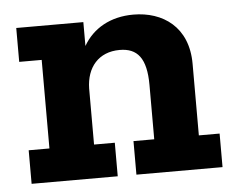

<svg xmlns="http://www.w3.org/2000/svg" viewBox="-41 -507 674 553"><g transform="rotate(-5 296.5 -230.0)"><path d="M581 0V-97H521V-304C521 -411 448 -460 363 -460C297 -460 246 -431 218 -382V-451H24V-353H89V-97H29V0H278V-97H218V-259C219 -320 254 -362 315 -362C366 -362 392 -332 392 -254V-97H332V0Z"/></g></svg>

Font: Zilla Slab Bold
Style: Regular
Weight: 700
Designer: Typotheque.com
Foundry: Typotheque type foundry
Version: Version 1.3; 2018